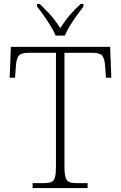

<svg xmlns="http://www.w3.org/2000/svg" viewBox="-20 -951 613 971"><path d="M145 0V-25H201Q226 -25 239.5 -30.5Q253 -36 258 -54Q263 -72 263 -108V-684H125Q85 -684 73.5 -667.5Q62 -651 60 -612L56 -558H29L35 -714H537L543 -558H516L512 -612Q510 -651 498.5 -667.5Q487 -684 447 -684H306V-109Q306 -73 311.5 -54.5Q317 -36 330 -30.5Q343 -25 368 -25H423V0ZM261 -771Q252 -794 235.5 -820.5Q219 -847 201 -873Q183 -899 167 -918V-931H181Q204 -909 222 -890Q240 -871 255 -851.5Q270 -832 285 -809Q300 -832 314.5 -851.5Q329 -871 346.5 -890Q364 -909 388 -931H402V-918Q387 -899 368.5 -873Q350 -847 333.5 -820.5Q317 -794 308 -771Z"/></svg>

Font: Noto Serif Armenian ExtraLight
Style: Regular
Weight: 250
Version: Version 2.007